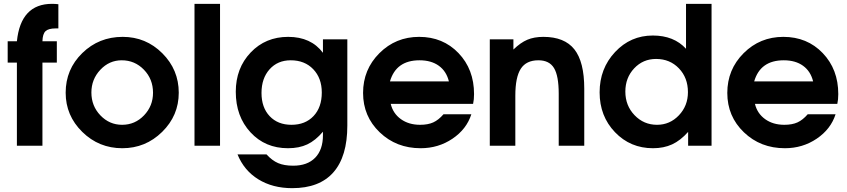

<svg xmlns="http://www.w3.org/2000/svg" viewBox="-20 -759 4414 1000"><path d="M68 0V-433H20V-544H68Q88 -739 251 -739Q268 -739 284 -737V-611H270Q232 -611 217 -596.5Q202 -582 201 -544H276V-433H201V0Z M322 -276Q322 -398 408.5 -482.5Q495 -567 619 -567Q740 -567 825.5 -481.5Q911 -396 911 -276Q911 -157 824.5 -72Q738 13 617 13Q495 13 408.5 -72Q322 -157 322 -276ZM616 -109Q683 -109 730 -158Q777 -207 777 -276Q777 -347 729.5 -396Q682 -445 614 -445Q549 -445 502.5 -395.5Q456 -346 456 -277Q456 -207 503 -158Q550 -109 616 -109Z M993 0V-739H1126V0Z M1217 45H1368Q1397 77 1428.5 90.5Q1460 104 1507 104Q1581 104 1621.5 62.5Q1662 21 1662 -55V-73Q1623 -27 1580.5 -7Q1538 13 1480 13Q1361 13 1284.5 -70Q1208 -153 1208 -281Q1208 -404 1285.5 -485.5Q1363 -567 1481 -567Q1600 -567 1662 -484V-554H1789V-105Q1789 56 1716.5 138.5Q1644 221 1502 221Q1400 221 1325.5 175Q1251 129 1217 45ZM1498 -109Q1570 -109 1613 -154.5Q1656 -200 1656 -277Q1656 -352 1611.5 -398.5Q1567 -445 1494 -445Q1426 -445 1384 -398Q1342 -351 1342 -275Q1342 -199 1384.5 -154Q1427 -109 1498 -109Z M2290 -164H2435Q2410 -86 2336.5 -36.5Q2263 13 2171 13Q2044 13 1957.5 -70Q1871 -153 1871 -275Q1871 -397 1956 -482Q2041 -567 2163 -567Q2287 -567 2368 -482.5Q2449 -398 2449 -269Q2449 -240 2444 -218H2015Q2027 -168 2068 -138.5Q2109 -109 2168 -109Q2209 -109 2236.5 -121.5Q2264 -134 2290 -164ZM2011 -335H2318Q2305 -388 2265.5 -416.5Q2226 -445 2165 -445Q2043 -445 2011 -335Z M2531 0V-554H2654V-501Q2691 -537 2726.5 -552Q2762 -567 2810 -567Q2920 -567 2971.5 -502Q3023 -437 3023 -297V0H2890V-271Q2890 -364 2865.5 -404.5Q2841 -445 2784 -445Q2721 -445 2692.5 -401Q2664 -357 2664 -261V0Z M3380 -574Q3490 -574 3553 -505V-739H3686V0H3564V-72Q3524 -27 3480.5 -7Q3437 13 3381 13Q3263 13 3183 -70.5Q3103 -154 3103 -278Q3103 -402 3183.5 -488Q3264 -574 3380 -574ZM3237 -282Q3237 -209 3285 -159Q3333 -109 3402 -109Q3469 -109 3516 -158.5Q3563 -208 3563 -279Q3563 -354 3516 -403Q3469 -452 3397 -452Q3329 -452 3283 -403Q3237 -354 3237 -282Z M4187 -164H4332Q4307 -86 4233.5 -36.5Q4160 13 4068 13Q3941 13 3854.5 -70Q3768 -153 3768 -275Q3768 -397 3853 -482Q3938 -567 4060 -567Q4184 -567 4265 -482.5Q4346 -398 4346 -269Q4346 -240 4341 -218H3912Q3924 -168 3965 -138.5Q4006 -109 4065 -109Q4106 -109 4133.5 -121.5Q4161 -134 4187 -164ZM3908 -335H4215Q4202 -388 4162.5 -416.5Q4123 -445 4062 -445Q3940 -445 3908 -335Z"/></svg>

Font: Involve
Style: Bold
Weight: 700
Designer: Stefan Peev
Foundry: Context Ltd.
Version: Version 1.001